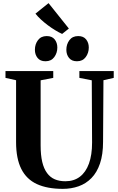

<svg xmlns="http://www.w3.org/2000/svg" viewBox="-20 -1196 754 1224"><path d="M380.5 8Q281.5 8 215.2 -22.5Q149 -53 115.8 -119Q82.5 -185 82.5 -290V-684.5L15 -699.5V-743H319.5V-699.5L239 -684V-269Q239 -207.5 249.2 -164Q259.5 -120.5 279.8 -93Q300 -65.5 329.2 -53Q358.5 -40.5 396.5 -40.5Q451 -40.5 489 -69.2Q527 -98 547 -153Q567 -208 567 -287L565 -684L486 -699.5V-743H705V-699.5L639.5 -684.5L637 -292Q637 -211 617.5 -153.8Q598 -96.5 563 -60.8Q528 -25 481.2 -8.5Q434.5 8 380.5 8ZM269.5 -805.5Q236.5 -805.5 219.5 -826.8Q202.5 -848 202.5 -878.5Q202.5 -914 222 -940Q241.5 -966 277.5 -966H278.5Q311.5 -966 328.5 -944.8Q345.5 -923.5 345.5 -893Q345.5 -858.5 326 -832Q306.5 -805.5 270.5 -805.5ZM470 -805.5Q437 -805.5 420 -826.8Q403 -848 403 -878.5Q403 -914 422.5 -940Q442 -966 478 -966H479Q512 -966 529 -944.8Q546 -923.5 546 -893Q546 -858.5 526.5 -832Q507 -805.5 471 -805.5ZM375.5 -980Q353.5 -990 330 -1004.5Q306.5 -1019 283.5 -1036.2Q260.5 -1053.5 240.5 -1072Q220.5 -1090.5 206 -1109L289.5 -1176L419 -1014L376.5 -980Z"/></svg>

Font: Merriweather 72pt
Style: Bold
Weight: 700
Version: Version 2.100